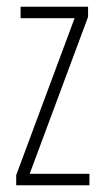

<svg xmlns="http://www.w3.org/2000/svg" viewBox="-20 -549 307 569"><path d="M245 0V-34H68L241 -499V-529H41V-495H201L28 -30V0Z"/></svg>

Font: Noto Sans Devanagari UI ExtraCondensed ExtraLight
Style: Regular
Weight: 200
Width: 2
Designer: Jelle Bosma - Monotype Design Team
Foundry: Monotype Imaging Inc.
Version: Version 2.004